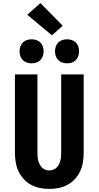

<svg xmlns="http://www.w3.org/2000/svg" viewBox="-20 -1218 640 1246"><path d="M300 8Q269 8 239 2Q209 -4 182 -18.5Q155 -33 134 -56Q113 -79 100 -106.5Q87 -134 82 -164.5Q77 -195 77 -226V-735H223V-226Q223 -213 224 -200Q225 -187 228.5 -174.5Q232 -162 238 -150.5Q244 -139 253 -130Q262 -121 274.5 -116.5Q287 -112 300 -112Q313 -112 325.5 -116.5Q338 -121 347 -130Q356 -139 362 -150.5Q368 -162 371.5 -174.5Q375 -187 376 -200Q377 -213 377 -226V-735H523V-226Q523 -195 518 -164.5Q513 -134 500 -106.5Q487 -79 466 -56Q445 -33 418 -18.5Q391 -4 361 2Q331 8 300 8ZM415 -807Q399 -807 384 -812Q369 -817 358 -828Q347 -839 342 -854Q337 -869 337 -885Q337 -901 342 -916Q347 -931 358 -942Q369 -953 384 -958Q399 -963 415 -963Q431 -963 446 -958Q461 -953 472 -942Q483 -931 488 -916Q493 -901 493 -885Q493 -869 488 -854Q483 -839 472 -828Q461 -817 446 -812Q431 -807 415 -807ZM185 -807Q169 -807 154 -812Q139 -817 128 -828Q117 -839 112 -854Q107 -869 107 -885Q107 -901 112 -916Q117 -931 128 -942Q139 -953 154 -958Q169 -963 185 -963Q201 -963 216 -958Q231 -953 242 -942Q253 -931 258 -916Q263 -901 263 -885Q263 -869 258 -854Q253 -839 242 -828Q231 -817 216 -812Q201 -807 185 -807ZM317 -989 157 -1122 242 -1198 387 -1051Z"/></svg>

Font: Iosevka Heavy Extended
Style: Regular
Weight: 900
Width: 7
Monospace: yes
Designer: Belleve Invis
Foundry: Belleve Invis
Version: Version 32.5.0; ttfautohint (v1.8.4)